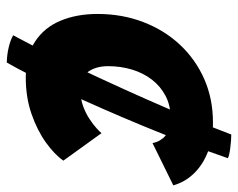

<svg xmlns="http://www.w3.org/2000/svg" viewBox="-88 -608 703 567"><g transform="rotate(90 263.5 -324.5)"><path d="M377.2 -656Q395 -656 418 -652.9Q441 -649.8 447.2 -645.9Q426.6 -586.2 402.4 -522.8Q378.2 -459.2 352 -395.8Q325.8 -332.4 299.4 -272.4Q273 -212.4 248.4 -159.2Q223.8 -106.1 202.4 -63.7Q181.1 -21.2 164.6 7Q141.6 6.4 120.2 1.4Q98.9 -3.5 84.2 -11.9Q112.4 -64.1 144.8 -129.6Q177.1 -195.1 210.2 -266.7Q243.4 -338.2 274.8 -409.3Q306.2 -480.4 332.6 -543.9Q358.9 -607.4 377.2 -656ZM454.4 -160.1Q436.2 -133.9 400.6 -108.4Q365 -82.9 316.2 -66Q267.5 -49.1 209.1 -49.1Q144.2 -49.1 102.6 -76.6Q60.9 -104 41.1 -151.9Q21.2 -199.8 21.2 -260.9Q21.2 -333.4 44.9 -395.4Q68.5 -457.5 111.6 -503.9Q154.8 -550.2 213.2 -576.1Q271.8 -601.9 342 -601.9Q388.8 -601.9 426.9 -587.5Q465.1 -573.1 491.2 -546.7Q517.4 -520.2 527.4 -484.8L402.5 -423.4Q402 -427.5 398.9 -436.1Q395.9 -444.6 388.2 -454.2Q380.5 -463.8 366.1 -470.2Q351.6 -476.8 327.8 -476.8Q291.5 -476.8 263.1 -461.9Q234.8 -447.1 215.1 -421.5Q195.4 -395.9 185.4 -362.6Q175.4 -329.2 175.4 -292.5Q175.4 -257.1 191.5 -233.9Q207.6 -210.6 248.2 -210.6Q272.1 -210.6 293.4 -218.4Q314.6 -226.2 331.2 -237.2Q347.9 -248.2 358.9 -258.3Q369.9 -268.4 373.2 -272.8Z"/></g></svg>

Font: Grandstander Thin
Style: Italic
Weight: 100
Italic angle: -15°
Designer: Tyler Finck
Foundry: Etcetera Type Co
Version: Version 1.200